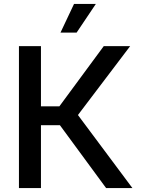

<svg xmlns="http://www.w3.org/2000/svg" viewBox="-20 -964 722 984"><path d="M77.1 0V-727.5H189.9V-418.9H284.2L511.7 -727.5H647L379.4 -374.5L658.7 0H523.9L287.1 -322.3H189.9V0ZM290 -796.9 359.4 -943.8H471.2L372.6 -796.9Z"/></svg>

Font: V-Inter
Style: Medium-500
Weight: 500
Designer: Rasmus Andersson
Foundry: rsms
Version: Version 4.000;git-4146feb